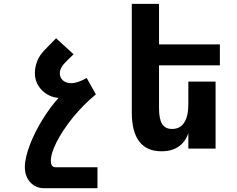

<svg xmlns="http://www.w3.org/2000/svg" viewBox="-20 -780 1244 1008"><path d="M210.4 208Q189.9 208 171.9 200.4Q153.8 192.9 140.1 178.2Q126.5 164.1 118.4 143.6Q110.4 123 110.4 96.7Q110.4 71.8 117.7 41.5Q125 11.2 136.7 -19.5Q148.4 -50.3 165 -83.7Q181.6 -117.2 202.1 -150.4Q223.6 -185.5 244.9 -214.1Q266.1 -242.7 287.6 -266.1Q264.2 -267.6 241.9 -277.3Q219.7 -287.1 201.7 -304.7Q184.1 -321.8 173.6 -344.7Q163.1 -367.7 163.1 -397Q163.1 -425.8 174.8 -457.5Q186.5 -489.3 215.8 -519L274.4 -579.1L366.2 -495.1L334 -463.9Q313.5 -444.3 303.7 -427.7Q293.9 -411.1 293.9 -395Q293.9 -384.8 297.9 -375.5Q301.8 -366.2 309.1 -359.1Q316.4 -352.1 327.4 -347.7Q338.4 -343.3 353 -343.3Q370.1 -343.3 390.1 -349.9Q410.2 -356.4 435.1 -370.6L483.4 -284.7Q449.2 -256.8 418.7 -225.6Q388.2 -194.3 361.8 -162.1Q334 -127.4 313.2 -95.7Q292.5 -64 278.3 -36.6Q263.2 -7.3 255.1 18.1Q247.1 43.5 247.1 64Q247.1 82 253.4 90.1Q259.8 98.1 272 98.1H491.7V208H210.4Z M827.6 14.2Q750.5 14.2 711.2 -36.9Q671.9 -87.9 671.9 -190.9V-759.8H814.9V-546.9H1134.3V-437H814.9V-212.9Q814.9 -155.3 831.1 -129.2Q847.2 -103 883.3 -103Q926.3 -103 947.5 -137Q968.8 -170.9 968.8 -232.9V-351.6H1111.8V0H968.8V-81.1Q953.6 -35.6 918.2 -10.7Q882.8 14.2 827.6 14.2Z"/></svg>

Font: Hack
Style: Bold
Weight: 700
Monospace: yes
Designer: Christopher Simpkins
Foundry: Christopher Simpkins
Version: Version 2.017